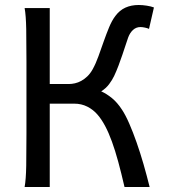

<svg xmlns="http://www.w3.org/2000/svg" viewBox="-20 -745 704 765"><path d="M178.2 -410.2H253.9Q265.6 -410.2 278.6 -413.1Q291.5 -416 304 -422.9Q316.4 -429.7 328.1 -440.9Q339.8 -452.1 349.1 -468.8Q361.8 -491.7 372.3 -521Q382.8 -550.3 393.3 -580.1Q403.8 -609.9 414.8 -636.5Q425.8 -663.1 439.5 -681.2Q456.5 -704.1 479.7 -714.6Q502.9 -725.1 532.2 -725.1Q547.9 -725.1 564.9 -722.4Q582 -719.7 593.3 -715.3L573.7 -629.9Q567.9 -632.8 557.6 -635Q547.4 -637.2 539.6 -637.2Q522.5 -637.2 510 -625.7Q497.6 -614.3 490.7 -595.7Q486.3 -583.5 480.5 -565.4Q474.6 -547.4 467.5 -526.4Q460.4 -505.4 452.1 -483.4Q443.8 -461.4 434.6 -441.9Q426.8 -425.8 414.8 -409.7Q402.8 -393.6 383.3 -380.9Q403.8 -372.1 425.5 -354.5Q447.3 -336.9 466.3 -307.6Q480.5 -286.1 495.1 -252.4Q509.8 -218.8 524.2 -177.7Q538.6 -136.7 551.8 -91.1Q564.9 -45.4 576.2 0H476.1Q463.4 -55.2 451.2 -100.1Q439 -145 426 -180.7Q413.1 -216.3 398.9 -242.9Q384.8 -269.5 368.7 -288.1Q351.6 -308.1 327.9 -320.1Q304.2 -332 275.9 -332H178.2V0H78.1Q83.5 -29.3 84.5 -84.7Q85.4 -140.1 85.4 -212.4V-500.5Q85.4 -572.8 84.5 -628.2Q83.5 -683.6 78.1 -712.9H178.2Z"/></svg>

Font: Andika Cyr
Style: Regular
Weight: 400
Designer: Victor Gaultney, Annie Olsen, Julie Remington, Don Collingsworth, Eric Hays, Becca Hirsbrunner
Foundry: SIL International
Version: Version 5.000